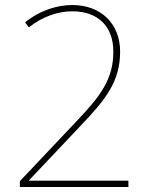

<svg xmlns="http://www.w3.org/2000/svg" viewBox="-20 -744 610 764"><path d="M491 0V-25H95V-26L303 -246C400 -348 458 -419 458 -539C458 -649 382 -724 268 -724C211 -724 141 -705 80 -655L95 -635C148 -678 211 -699 268 -699C370 -699 431 -639 431 -539C431 -428 380 -362 283 -260L59 -23V0Z"/></svg>

Font: Noto Sans Georgian Thin
Style: Regular
Weight: 100
Designer: Monotype Design Team, Akaki Razmadze
Foundry: Google LLC
Version: Version 2.005